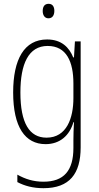

<svg xmlns="http://www.w3.org/2000/svg" viewBox="-20 -746 518 1007"><path d="M235 -726C212 -726 204 -709 204 -688C204 -667 214 -650 234 -650C255 -650 265 -666 265 -689C265 -709 257 -726 235 -726ZM227 -539C107 -539 49 -435 49 -261C49 -79 112 10 219 10C295 10 345 -36 365 -105H368C366 -67 365 -41 365 -10V30C365 149 315 207 208 207C155 207 112 193 71 170V209C109 229 153 241 208 241C345 241 403 165 403 27V-529H373L368 -445H364C343 -497 303 -539 227 -539ZM230 -505C329 -505 365 -422 365 -308V-232C365 -127 330 -24 224 -24C134 -24 87 -101 87 -261C87 -410 129 -505 230 -505Z"/></svg>

Font: Noto Sans Hebrew Condensed ExtraLight
Style: Regular
Weight: 200
Width: 3
Designer: Monotype Design Team
Foundry: Monotype Imaging Inc.
Version: Version 2.004